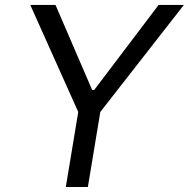

<svg xmlns="http://www.w3.org/2000/svg" viewBox="-20 -747 754 767"><path d="M100.9 -727.3 292.6 -299.7 242.9 0H331L380.7 -299.7L714.5 -727.3H613.6L356.5 -387.8H348L201.7 -727.3Z"/></svg>

Font: Magic Ui Pro
Style: Italic
Weight: 400
Italic angle: -9.39999°
Designer: Stefan Endress, Andreas Faust
Version: Version 1.000;FEAKit 1.0